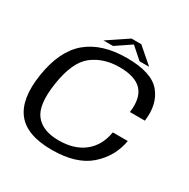

<svg xmlns="http://www.w3.org/2000/svg" viewBox="-176 -955 1107 1122"><g transform="rotate(30 378.0 -394.0)"><path d="M316 4.5Q148 4.5 80.8 -81.2Q13.5 -167 40 -338.5Q67.5 -517 165.2 -598.8Q263 -680.5 431 -680.5Q597 -680.5 658.2 -607.5Q719.5 -534.5 703.5 -415.5H602.5Q616 -516 571 -564.2Q526 -612.5 420.5 -612.5Q313 -612.5 239 -555.2Q165 -498 141 -338.5Q118 -186.5 167 -125Q216 -63.5 323.5 -63.5Q429 -63.5 494.2 -115.2Q559.5 -167 575.5 -262.5H676.5Q657 -149 569.2 -72.2Q481.5 4.5 316 4.5ZM259.5 -700.5 396 -792H462L567.5 -700.5H503L425.5 -769L324 -700.5Z"/></g></svg>

Font: Anybody ExtraExpanded Regular
Style: Italic
Weight: 400
Width: 8
Italic angle: -10°
Designer: Tyler Finck
Foundry: Etcetera Type Company
Version: Version 1.010; ttfautohint (v1.8.3) -l 8 -r 50 -G 200 -x 14 